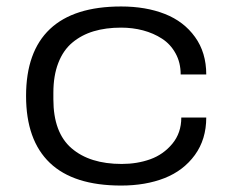

<svg xmlns="http://www.w3.org/2000/svg" viewBox="-20 -558 714 590"><path d="M352.1 12.2Q206.1 12.2 133.1 -57.6Q60.1 -127.4 60.1 -263.2Q60.1 -399.4 133.5 -468.8Q207 -538.1 352.1 -538.1Q428.2 -538.1 486.6 -515.1Q544.9 -492.2 579.3 -444.3Q613.8 -396.5 613.8 -329.1H535.2Q535.2 -365.7 519.5 -394Q503.9 -422.4 477.8 -439.2Q451.7 -456.1 419.7 -464.6Q387.7 -473.1 352.1 -473.1Q305.2 -473.1 267.8 -461.9Q230.5 -450.7 202.4 -427.2Q174.3 -403.8 159.2 -364.7Q144 -325.7 144 -272.9V-252.9Q144 -150.4 200 -102.3Q255.9 -54.2 354 -54.2Q401.4 -54.2 441.7 -68.6Q481.9 -83 509.5 -116.2Q537.1 -149.4 537.1 -196.8H613.8Q613.8 -129.9 578.9 -81.8Q543.9 -33.7 485.6 -10.7Q427.2 12.2 352.1 12.2Z"/></svg>

Font: Archivo Expanded Light
Style: Regular
Weight: 300
Width: 7
Designer: Hector Gatti
Foundry: Omnibus-Type
Version: Version 2.001